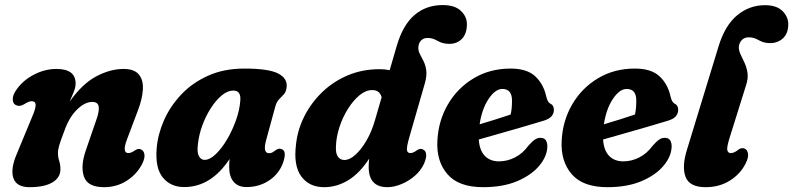

<svg xmlns="http://www.w3.org/2000/svg" viewBox="-20 -746 3210 777"><path d="M47.5 -319.5Q33.5 -323.5 31.8 -340.8Q30 -358 43.5 -378.5Q69.5 -418.5 115 -442.8Q160.5 -467 208.5 -467Q286 -467 286 -408Q286 -393 278.8 -374.8Q271.5 -356.5 262 -335Q314 -408 370.5 -437.5Q427 -467 480 -467Q523.5 -467 542 -444.5Q560.5 -422 558.2 -383.8Q556 -345.5 537.5 -297.5L494 -182Q473 -126.5 499.5 -126.5Q511 -126.5 527 -138Q540.5 -147 551 -141Q562 -136.5 564.5 -120.8Q567 -105 554 -80Q531.5 -38.5 491.2 -13.5Q451 11.5 401 11.5Q334.5 11.5 319.8 -31.2Q305 -74 327.5 -138L371.5 -266Q382.5 -298 379.2 -315.8Q376 -333.5 353 -333.5Q323 -333.5 291.2 -302.2Q259.5 -271 240 -215Q225.5 -177.5 220 -159Q214.5 -140.5 214.5 -126.5Q214.5 -110.5 219.5 -95.2Q224.5 -80 224.5 -61Q224.5 -27 192 -7.8Q159.5 11.5 99.5 11.5Q47 11.5 34.2 -25.2Q21.5 -62 48.5 -124.5L110 -273Q125.5 -309 124.2 -322.8Q123 -336.5 108 -336.5Q97 -336.5 76.5 -323.5Q59.5 -314 47.5 -319.5Z M1057 -179Q1042.5 -126 1069 -126Q1077 -126 1083 -129.5Q1089 -133 1097 -139Q1108.5 -147 1118 -143Q1142.5 -137 1125.5 -87.5Q1109 -42 1068.8 -15.5Q1028.5 11 977.5 11Q943.5 11 925.5 -10.2Q907.5 -31.5 907.5 -69.5Q907.5 -86.5 909 -102.5Q834 11 725.5 11Q670.5 11 639 -27.5Q607.5 -66 614 -145.5Q618.5 -201.5 643.2 -258.2Q668 -315 712.8 -362.8Q757.5 -410.5 821.8 -439.5Q886 -468.5 969 -468.5Q1067.5 -468.5 1105.8 -448.5Q1144 -428.5 1140 -393.5Q1138 -374.5 1128.8 -364.5Q1119.5 -354.5 1109.5 -344.2Q1099.5 -334 1094 -314.5ZM781 -163Q776.5 -129 785 -114Q793.5 -99 807.5 -99Q829 -99 853 -122Q877 -145 898.5 -181.2Q920 -217.5 935 -259.5Q950 -301.5 952.5 -339.5Q956 -379.5 924 -379.5Q901 -379.5 877.5 -360Q854 -340.5 833.5 -308.8Q813 -277 799 -239Q785 -201 781 -163Z M1696 -83.5Q1683.5 -56 1658.8 -34.5Q1634 -13 1604.2 -0.8Q1574.5 11.5 1547.5 11.5Q1472 11.5 1472 -70.5Q1472 -87.5 1474 -104Q1436 -45.5 1389.8 -17Q1343.5 11.5 1292 11.5Q1231 11.5 1199 -32.5Q1167 -76.5 1178 -162Q1184 -220 1211.2 -274.5Q1238.5 -329 1283 -372.2Q1327.5 -415.5 1386.8 -440.8Q1446 -466 1516.5 -466Q1538 -466 1557 -462L1585.5 -560Q1610.5 -645.5 1657.8 -685.5Q1705 -725.5 1771.5 -725.5Q1820.5 -725.5 1845 -702.2Q1869.5 -679 1869.5 -648.5Q1869.5 -610 1849.8 -589.2Q1830 -568.5 1798 -568.5Q1771.5 -568.5 1751 -580.5Q1730.5 -592.5 1710.5 -592.5Q1694 -592.5 1684 -582Q1674 -571.5 1673 -555.5Q1672 -541 1679 -527.8Q1686 -514.5 1694 -498.5Q1702 -482.5 1705 -461.2Q1708 -440 1699.5 -409.5L1636 -189Q1626 -154 1626.8 -140.2Q1627.5 -126.5 1641 -126.5Q1652 -126.5 1667.5 -138Q1681.5 -147.5 1691.5 -141Q1702.5 -137 1704.5 -122.5Q1706.5 -108 1696 -83.5ZM1339.5 -153Q1338 -124.5 1347.8 -111.5Q1357.5 -98.5 1373.5 -98.5Q1395 -98.5 1418.5 -119.8Q1442 -141 1463 -177Q1484 -213 1497 -258L1524.5 -352.5Q1516.5 -381.5 1486.5 -381.5Q1460 -381.5 1434.5 -360.2Q1409 -339 1387.8 -305Q1366.5 -271 1353.5 -231Q1340.5 -191 1339.5 -153Z M2195 -152.5Q2194 -113.5 2162.8 -75.8Q2131.5 -38 2073.8 -13.2Q2016 11.5 1935 11.5Q1836 11.5 1790.8 -41Q1745.5 -93.5 1750 -176.5Q1754 -257.5 1792.8 -323.8Q1831.5 -390 1897 -429.2Q1962.5 -468.5 2046.5 -468.5Q2112.5 -468.5 2146 -437.2Q2179.5 -406 2190.5 -356Q2196 -333 2205.5 -327.5Q2221.5 -320.5 2221.5 -302.5Q2222 -287.5 2211.8 -275.2Q2201.5 -263 2173.5 -255.5Q2141 -245.5 2096 -232.5Q2051 -219.5 2003.8 -206Q1956.5 -192.5 1917.5 -181.5Q1920.5 -137.5 1942 -115.2Q1963.5 -93 1999.5 -93Q2033 -93 2064.2 -109Q2095.5 -125 2118 -156Q2134.5 -175 2146.2 -182.2Q2158 -189.5 2171.5 -188Q2185 -186.5 2190.2 -176Q2195.5 -165.5 2195 -152.5ZM2013 -386Q1984 -386 1957 -345.2Q1930 -304.5 1921 -243Q1952.5 -252.5 1986.5 -263Q2020.5 -273.5 2046.5 -282.5Q2052 -305 2052 -339Q2052 -386 2013 -386Z M2698 -152.5Q2697 -113.5 2665.8 -75.8Q2634.5 -38 2576.8 -13.2Q2519 11.5 2438 11.5Q2339 11.5 2293.8 -41Q2248.5 -93.5 2253 -176.5Q2257 -257.5 2295.8 -323.8Q2334.5 -390 2400 -429.2Q2465.5 -468.5 2549.5 -468.5Q2615.5 -468.5 2649 -437.2Q2682.5 -406 2693.5 -356Q2699 -333 2708.5 -327.5Q2724.5 -320.5 2724.5 -302.5Q2725 -287.5 2714.8 -275.2Q2704.5 -263 2676.5 -255.5Q2644 -245.5 2599 -232.5Q2554 -219.5 2506.8 -206Q2459.5 -192.5 2420.5 -181.5Q2423.5 -137.5 2445 -115.2Q2466.5 -93 2502.5 -93Q2536 -93 2567.2 -109Q2598.5 -125 2621 -156Q2637.5 -175 2649.2 -182.2Q2661 -189.5 2674.5 -188Q2688 -186.5 2693.2 -176Q2698.5 -165.5 2698 -152.5ZM2516 -386Q2487 -386 2460 -345.2Q2433 -304.5 2424 -243Q2455.5 -252.5 2489.5 -263Q2523.5 -273.5 2549.5 -282.5Q2555 -305 2555 -339Q2555 -386 2516 -386Z M3075.5 -725Q3122.5 -725 3146.2 -701.8Q3170 -678.5 3170 -648Q3170 -611 3148.8 -591.2Q3127.5 -571.5 3096.5 -571.5Q3071 -571.5 3051 -583.2Q3031 -595 3010.5 -595Q2993 -595 2982.5 -584.5Q2972 -574 2970 -557Q2969.5 -541.5 2977 -525.8Q2984.5 -510 2993 -492Q3001.5 -474 3005 -451.5Q3008.5 -429 2999 -400.5L2932.5 -188Q2921 -151 2923.2 -138.8Q2925.5 -126.5 2938 -126.5Q2951.5 -126.5 2969 -141Q2982 -150 2993.5 -144.5Q3004 -140.5 3007 -124.8Q3010 -109 2997.5 -84.5Q2976.5 -42 2933.8 -15.2Q2891 11.5 2835.5 11.5Q2770.5 11.5 2754.5 -30Q2738.5 -71.5 2760.5 -141.5L2887.5 -557Q2913.5 -643 2963 -684Q3012.5 -725 3075.5 -725Z"/></svg>

Font: Fraunces 72pt SuperSoft
Style: Bold Italic
Weight: 700
Italic angle: -16°
Version: Version 1.000;[0bf87f6ff]